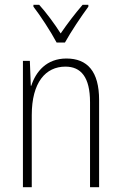

<svg xmlns="http://www.w3.org/2000/svg" viewBox="-20 -784 507 804"><path d="M217 -606H252C277 -651 319 -714 350 -756V-764H326C291 -723 263 -686 234 -644C208 -685 173 -732 144 -764H120V-756C148 -720 192 -653 217 -606ZM258 -539C175 -539 130 -484 111 -425H109L105 -529H76V0H113V-302C113 -439 171 -505 254 -505C319 -505 357 -461 357 -356V0H395V-365C395 -485 346 -539 258 -539Z"/></svg>

Font: Noto Sans Georgian Condensed ExtraLight
Style: Regular
Weight: 200
Width: 3
Designer: Monotype Design Team, Akaki Razmadze
Foundry: Google LLC
Version: Version 2.005